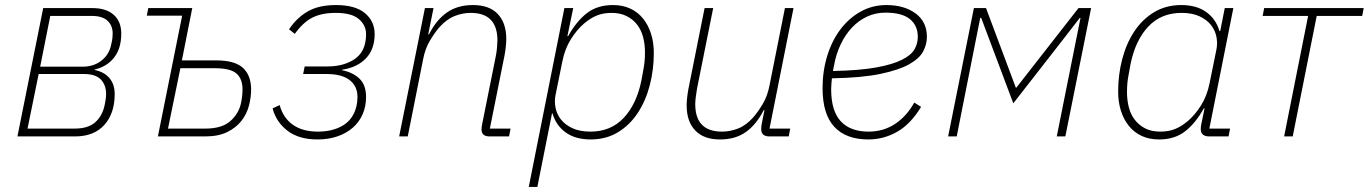

<svg xmlns="http://www.w3.org/2000/svg" viewBox="-20 -540 5418 760"><path d="M151 -508H346Q400 -508 430 -481.5Q460 -455 460 -407Q460 -348 431.5 -312Q403 -276 355 -265V-263Q393 -255 413.5 -230.5Q434 -206 434 -168Q434 -91 393 -45.5Q352 0 277 0H49ZM275 -31Q329 -31 357 -56Q385 -81 394 -123Q398 -142 399 -152Q400 -162 400 -168Q400 -203 379.5 -225Q359 -247 312 -247H133L89 -31ZM307 -276Q351 -276 381.5 -300Q412 -324 420 -363Q424 -380 425 -389.5Q426 -399 426 -407Q426 -439 405.5 -458Q385 -477 343 -477H179L139 -276Z M701 -478H561L567 -508H741L700 -301H835Q910 -301 942 -271Q974 -241 974 -186Q974 -155 965.5 -122Q957 -89 936 -62Q915 -35 880 -17.5Q845 0 792 0H605ZM793 -31Q858 -31 891.5 -60.5Q925 -90 934 -132Q937 -146 938.5 -160.5Q940 -175 940 -186Q940 -228 916 -249Q892 -270 830 -270H694L645 -31Z M1237 12Q1163 12 1118 -22.5Q1073 -57 1059 -111L1087 -124Q1101 -73 1139.5 -46Q1178 -19 1238 -19Q1298 -19 1338.5 -44Q1379 -69 1391 -120Q1395 -137 1395 -156Q1395 -199 1364 -223Q1333 -247 1273 -247H1180L1186 -277H1277Q1333 -277 1374 -300Q1415 -323 1425 -368Q1428 -382 1428.5 -390.5Q1429 -399 1429 -405Q1429 -440 1400.5 -464.5Q1372 -489 1309 -489Q1253 -489 1216 -470Q1179 -451 1147 -406L1124 -424Q1155 -470 1198.5 -495Q1242 -520 1310 -520Q1386 -520 1424.5 -488Q1463 -456 1463 -405Q1463 -345 1428.5 -309Q1394 -273 1334 -264V-262Q1376 -254 1402.5 -229Q1429 -204 1429 -156Q1429 -119 1415.5 -88Q1402 -57 1377 -35Q1352 -13 1316.5 -0.5Q1281 12 1237 12Z M1560 0 1662 -508H1696L1675 -404H1678Q1707 -461 1749 -490.5Q1791 -520 1852 -520Q1917 -520 1950.5 -484.5Q1984 -449 1984 -386Q1984 -371 1982 -353.5Q1980 -336 1977 -320L1919 -31H2001L1995 0H1918Q1886 0 1886 -28Q1886 -36 1889 -51L1943 -320Q1946 -336 1947.5 -353Q1949 -370 1949 -380Q1949 -489 1843 -489Q1811 -489 1779.5 -476.5Q1748 -464 1719 -432Q1701 -411 1682 -379.5Q1663 -348 1655 -306L1594 0Z M2214 -508H2249L2226 -397H2229Q2261 -455 2302.5 -487.5Q2344 -520 2406 -520Q2445 -520 2475 -506Q2505 -492 2525.5 -466.5Q2546 -441 2557 -406.5Q2568 -372 2568 -330Q2568 -264 2552 -202.5Q2536 -141 2504.5 -93Q2473 -45 2426 -16.5Q2379 12 2318 12Q2258 12 2219.5 -15.5Q2181 -43 2167 -91H2165L2107 200H2073ZM2317 -19Q2398 -19 2449 -73.5Q2500 -128 2519 -222L2527 -266Q2530 -282 2531.5 -297.5Q2533 -313 2533 -333Q2533 -365 2525.5 -393.5Q2518 -422 2501.5 -443Q2485 -464 2460 -476.5Q2435 -489 2401 -489Q2369 -489 2343.5 -479Q2318 -469 2292 -447Q2263 -422 2239.5 -384.5Q2216 -347 2206 -297L2179 -164Q2174 -139 2179 -113.5Q2184 -88 2200.5 -67Q2217 -46 2246 -32.5Q2275 -19 2317 -19Z M2803 -508 2739 -189Q2736 -172 2734 -155Q2732 -138 2732 -128Q2732 -19 2838 -19Q2870 -19 2902 -31.5Q2934 -44 2962 -76Q2981 -98 2999.5 -129Q3018 -160 3026 -202L3087 -508H3121L3026 -31H3108L3102 0H3026Q2993 0 2993 -29Q2993 -34 2993.5 -38.5Q2994 -43 2995 -49L3006 -104H3003Q2974 -47 2932.5 -17.5Q2891 12 2830 12Q2766 12 2732 -23.5Q2698 -59 2698 -123Q2698 -137 2700 -154.5Q2702 -172 2705 -188L2769 -508Z M3417 12Q3329 12 3282.5 -38Q3236 -88 3236 -191Q3236 -259 3254.5 -319Q3273 -379 3306.5 -423.5Q3340 -468 3386.5 -494Q3433 -520 3489 -520Q3559 -520 3604 -487Q3649 -454 3649 -394Q3649 -365 3634.5 -337Q3620 -309 3579.5 -286Q3539 -263 3465 -247.5Q3391 -232 3273 -230Q3272 -222 3271 -208.5Q3270 -195 3270 -187Q3270 -101 3308 -60Q3346 -19 3418 -19Q3477 -19 3523 -49.5Q3569 -80 3599 -134L3626 -117Q3585 -49 3531.5 -18.5Q3478 12 3417 12ZM3485 -490Q3446 -490 3412.5 -474.5Q3379 -459 3352.5 -431Q3326 -403 3307.5 -364Q3289 -325 3281 -279L3277 -259Q3383 -261 3448.5 -273Q3514 -285 3550.5 -303.5Q3587 -322 3600 -345Q3613 -368 3613 -394Q3613 -439 3581.5 -464.5Q3550 -490 3485 -490Z M3835 -508H3883L4001 -193H4003L4249 -508H4299L4197 0H4163L4257 -469H4254L4189 -385L3991 -131L3897 -381L3864 -469H3860L3767 0H3733Z M4767 0Q4733 0 4733 -29Q4733 -34 4733.5 -38.5Q4734 -43 4735 -48L4748 -111H4745Q4713 -53 4671.5 -20.5Q4630 12 4568 12Q4529 12 4499 -2Q4469 -16 4448.5 -41.5Q4428 -67 4417 -101.5Q4406 -136 4406 -178Q4406 -244 4422 -305.5Q4438 -367 4469.5 -415Q4501 -463 4548 -491.5Q4595 -520 4656 -520Q4716 -520 4754.5 -492.5Q4793 -465 4807 -417H4810L4828 -508H4862L4767 -31H4849L4843 0ZM4573 -19Q4605 -19 4630.5 -29Q4656 -39 4682 -61Q4711 -86 4734.5 -123.5Q4758 -161 4768 -211L4795 -344Q4800 -369 4795 -394.5Q4790 -420 4773.5 -441Q4757 -462 4728 -475.5Q4699 -489 4657 -489Q4576 -489 4525 -434.5Q4474 -380 4455 -286L4447 -242Q4444 -226 4442.5 -210.5Q4441 -195 4441 -175Q4441 -143 4448.5 -114.5Q4456 -86 4472.5 -65Q4489 -44 4513.5 -31.5Q4538 -19 4573 -19Z M5158 -477H4978L4984 -508H5378L5372 -477H5192L5097 0H5063Z"/></svg>

Font: IBM Plex Sans ExtLt
Style: Italic
Weight: 200
Italic angle: -11°
Designer: Mike Abbink, Paul van der Laan, Pieter van Rosmalen
Foundry: Bold Monday
Version: Version 3.005